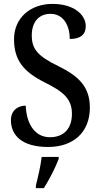

<svg xmlns="http://www.w3.org/2000/svg" viewBox="-20 -744 519 985"><path d="M227 10C355 10 441 -64 441 -192C441 -296 387 -352 279 -405C174 -456 143 -492 143 -562C143 -631 179 -673 239 -673C308 -673 338 -609 338 -544C392 -544 420 -566 420 -610C420 -667 361 -724 249 -724C137 -724 52 -653 52 -543C52 -436 100 -376 208 -322C304 -274 349 -238 349 -160C349 -85 308 -40 236 -40C162 -40 116 -104 112 -202C69 -202 36 -175 36 -128C36 -50 92 10 227 10ZM164 208V221H205C232 179 266 113 281 71V61H194C188 109 175 164 164 208Z"/></svg>

Font: Noto Serif Bengali Condensed Medium
Style: Regular
Weight: 500
Width: 3
Designer: Juan Bruce, Universal Thirst, Indian Type Foundry and the Monotype Design Team.
Foundry: Monotype Imaging Inc.
Version: Version 2.003